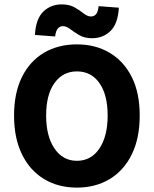

<svg xmlns="http://www.w3.org/2000/svg" viewBox="-20 -843 701 874"><path d="M330 11Q245 11 180.5 -28Q116 -67 80 -140.5Q44 -214 44 -317Q44 -420 80 -492.5Q116 -565 180.5 -603Q245 -641 330 -641Q415 -641 479.5 -602.5Q544 -564 580 -492Q616 -420 616 -317Q616 -214 580 -140.5Q544 -67 479.5 -28Q415 11 330 11ZM330 -111Q395 -111 432.5 -167Q470 -223 470 -317Q470 -412 432.5 -465Q395 -518 330 -518Q266 -518 228 -465Q190 -412 190 -317Q190 -223 228 -167Q266 -111 330 -111ZM399 -669Q365 -669 341 -683Q317 -697 299.5 -710.5Q282 -724 266 -724Q253 -724 243.5 -713.5Q234 -703 231 -677L139 -684Q143 -757 177 -790Q211 -823 261 -823Q296 -823 319.5 -809.5Q343 -796 360.5 -782Q378 -768 394 -768Q408 -768 417 -778Q426 -788 429 -815L521 -808Q517 -735 483 -702Q449 -669 399 -669Z"/></svg>

Font: Narnoor ExtraBold
Style: Regular
Weight: 800
Designer: S. Sridhar Murthy
Foundry: SIL International
Version: Version 3.000